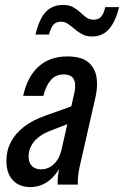

<svg xmlns="http://www.w3.org/2000/svg" viewBox="-20 -749 503 779"><path d="M214 0Q213 -16 215.5 -36.5Q218 -57 222 -81H216L280 -365Q285 -383 285 -402.5Q285 -422 274.5 -434.5Q264 -447 238 -447Q206 -447 186 -424Q166 -401 156 -360H74Q91 -438 136.5 -479Q182 -520 253 -520Q312 -520 339.5 -495.5Q367 -471 372 -432.5Q377 -394 367 -353L303 -72Q299 -52 297 -34.5Q295 -17 296 0ZM103 10Q58 10 32 -18Q6 -46 6 -96Q6 -138 24 -172.5Q42 -207 76.5 -234Q111 -261 162 -279L293 -326L276 -254L193 -222Q143 -204 119.5 -176Q96 -148 96 -114Q96 -89 109.5 -75.5Q123 -62 146 -62Q177 -62 199.5 -84Q222 -106 231 -147L225 -73Q203 -32 172 -11Q141 10 103 10ZM354 -601Q330 -601 313.5 -610Q297 -619 283 -631Q269 -643 256 -652Q243 -661 227 -661Q208 -661 197 -649Q186 -637 179 -609H124Q133 -647 147 -674Q161 -701 183 -715Q205 -729 236 -729Q260 -729 276.5 -720Q293 -711 305.5 -699Q318 -687 330.5 -678Q343 -669 360 -669Q379 -669 390 -681Q401 -693 407 -720H463Q450 -664 423.5 -632.5Q397 -601 354 -601Z"/></svg>

Font: Instrument Sans Condensed Medium
Style: Italic
Weight: 500
Width: 3
Italic angle: -13°
Designer: Rodrigo Fuenzalida
Foundry: fragTYPE
Version: Version 1.000;gftools[0.9.28]